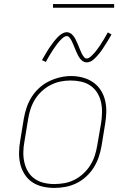

<svg xmlns="http://www.w3.org/2000/svg" viewBox="-20 -914 640 942"><path d="M246 8Q217 8 189 1.5Q161 -5 138.5 -20Q116 -35 101 -58.5Q86 -82 79.5 -109Q73 -136 73.5 -165Q74 -194 79 -223L97 -333Q102 -361 111 -387.5Q120 -414 135.5 -438.5Q151 -463 173 -483Q195 -503 221 -515.5Q247 -528 274.5 -534.5Q302 -541 329 -541Q358 -541 386 -533.5Q414 -526 436.5 -510.5Q459 -495 474 -472Q489 -449 495.5 -421.5Q502 -394 501.5 -365Q501 -336 496 -307L478 -197Q473 -169 464 -142.5Q455 -116 439.5 -91.5Q424 -67 402 -47Q380 -27 354 -14.5Q328 -2 300.5 3Q273 8 246 8ZM246 -11Q271 -11 296.5 -15.5Q322 -20 345.5 -32Q369 -44 389 -62.5Q409 -81 423 -103.5Q437 -126 445 -150.5Q453 -175 457 -200L476 -310Q480 -336 480.5 -362.5Q481 -389 475.5 -413.5Q470 -438 457 -459Q444 -480 423.5 -494Q403 -508 378 -513.5Q353 -519 326 -519Q301 -519 276.5 -514Q252 -509 228.5 -497Q205 -485 185 -466.5Q165 -448 151.5 -426Q138 -404 130 -379.5Q122 -355 118 -330L100 -220Q95 -194 94.5 -168Q94 -142 99.5 -117.5Q105 -93 117.5 -72Q130 -51 150 -37Q170 -23 195 -17Q220 -11 246 -11ZM406 -608Q399 -608 393 -610.5Q387 -613 382.5 -616.5Q378 -620 374 -625Q370 -630 367 -635Q364 -640 361.5 -645Q359 -650 356.5 -655.5Q354 -661 351.5 -667Q349 -673 346.5 -679Q344 -685 341.5 -691Q339 -697 336.5 -702.5Q334 -708 332 -712.5Q330 -717 326 -723Q322 -729 318 -733Q314 -737 308 -737Q303 -737 298 -734.5Q293 -732 290 -729.5Q287 -727 283 -723.5Q279 -720 274.5 -715Q270 -710 268 -707.5Q266 -705 263.5 -702Q261 -699 258.5 -695.5Q256 -692 253.5 -688.5Q251 -685 248 -681Q245 -677 242.5 -673Q240 -669 237 -664.5Q234 -660 231 -655Q228 -650 224.5 -644.5Q221 -639 218 -633.5Q215 -628 211.5 -622Q208 -616 205 -610L186 -619Q192 -630 198 -640Q204 -650 209.5 -659.5Q215 -669 220.5 -677Q226 -685 231 -692Q236 -699 240.5 -705Q245 -711 249.5 -716.5Q254 -722 261 -729.5Q268 -737 275 -742.5Q282 -748 290.5 -752Q299 -756 308 -756Q314 -756 320 -753.5Q326 -751 330.5 -747.5Q335 -744 339 -739Q343 -734 346 -729.5Q349 -725 351.5 -719.5Q354 -714 356.5 -708.5Q359 -703 361.5 -697.5Q364 -692 366.5 -685.5Q369 -679 371.5 -673Q374 -667 376.5 -661.5Q379 -656 381 -651.5Q383 -647 387 -641Q391 -635 395 -631Q399 -627 406 -627Q410 -627 415 -629.5Q420 -632 423.5 -635Q427 -638 430.5 -641.5Q434 -645 438.5 -649.5Q443 -654 445 -656.5Q447 -659 449.5 -662Q452 -665 454.5 -668.5Q457 -672 459.5 -675.5Q462 -679 465 -683Q468 -687 471 -691.5Q474 -696 476.5 -700.5Q479 -705 482.5 -710Q486 -715 489 -720Q492 -725 495 -730.5Q498 -736 501.5 -742Q505 -748 509 -755L527 -745Q521 -734 515 -724Q509 -714 503.5 -705Q498 -696 492.5 -688Q487 -680 482.5 -672.5Q478 -665 473 -659Q468 -653 463.5 -647.5Q459 -642 452 -634.5Q445 -627 438.5 -621.5Q432 -616 423.5 -612Q415 -608 406 -608ZM240 -876V-894H540V-876Z"/></svg>

Font: Iosevka Curly Slab ThExObl
Style: Regular
Weight: 100
Width: 7
Italic angle: -9°
Monospace: yes
Designer: Belleve Invis
Foundry: Belleve Invis
Version: Version 11.1.0; ttfautohint (v1.8.3)